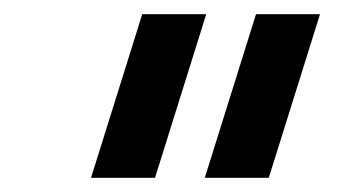

<svg xmlns="http://www.w3.org/2000/svg" viewBox="-20 -770 476 270"><path d="M108 -520H198L270 -750H180ZM268 -520H358L430 -750H340Z"/></svg>

Font: Mohave Medium
Style: Italic
Weight: 500
Italic angle: -8°
Designer: Gumpita Rahayu
Foundry: Tokotype
Version: Version 2.002; ttfautohint (v1.8.3)